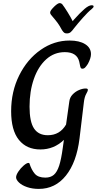

<svg xmlns="http://www.w3.org/2000/svg" viewBox="-20 -966 630 1241"><path d="M84 180Q84 165 99 142.5Q114 120 133.5 103.5Q153 87 164 87Q170 87 171 92Q183 131 204.5 156.5Q226 182 273 182Q307 182 328 164Q349 146 362.5 104.5Q376 63 386 -12L393 -62Q329 0 241 0Q152 0 102 -62Q52 -124 52 -247Q52 -374 104 -478.5Q156 -583 242.5 -643.5Q329 -704 430 -704Q493 -704 530.5 -680.5Q568 -657 568 -616Q568 -590 548 -553Q539 -539 531 -530.5Q523 -522 513 -522Q504 -522 501 -529.5Q498 -537 496 -549Q494 -561 492 -568Q477 -629 399 -629Q330 -629 278.5 -582.5Q227 -536 199 -456Q171 -376 171 -277Q171 -179 200 -135.5Q229 -92 289 -92Q367 -92 407 -161L428 -310Q431 -336 449 -355Q467 -374 490.5 -384Q514 -394 533 -394Q541 -394 544.5 -392Q548 -390 548 -384Q548 -378 537 -358.5Q526 -339 522 -304L494 -71Q475 83 406 169Q337 255 231 255Q189 255 155.5 243.5Q122 232 103 214Q84 196 84 180ZM381 -771Q365 -801 352 -818.5Q339 -836 310 -870Q304 -878 304 -884Q304 -892 310.5 -901Q317 -910 331 -924Q354 -946 366 -946Q375 -946 382 -939Q396 -921 416.5 -888Q437 -855 450 -829L456 -837Q498 -884 526 -908Q554 -932 572 -932Q585 -932 585 -925Q585 -917 573 -908Q548 -888 514.5 -850Q481 -812 459 -784Q446 -766 436.5 -758Q427 -750 412 -750Q401 -750 395 -754.5Q389 -759 381 -771Z"/></svg>

Font: Charm
Style: Bold
Weight: 700
Designer: Katatrad Aksorn Co.,Ltd.
Foundry: Cadson Demak Co.,Ltd.
Version: Version 1.001